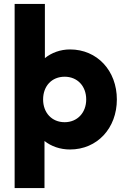

<svg xmlns="http://www.w3.org/2000/svg" viewBox="-20 -746 635 971"><path d="M334 10C472 10 571 -98 571 -243C571 -388 472 -496 334 -496C285 -496 240 -479 207 -452V-726H54V205H205V-33C239 -6 284 10 334 10ZM198 -243C198 -311 242 -358 307 -358C371 -358 416 -311 416 -243C416 -176 371 -128 307 -128C242 -128 198 -176 198 -243Z"/></svg>

Font: MV Cash
Style: Bold
Weight: 700
Designer: Rodrigo Fuenzalida
Foundry: fragTYPE
Version: Version 1.100;Glyphs 3.1.2 (3151)